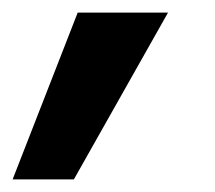

<svg xmlns="http://www.w3.org/2000/svg" viewBox="-59 -168 341 304"><path d="M-39 116 64 -148H207L58 116Z"/></svg>

Font: DM Sans 17pt Black
Style: Italic
Weight: 900
Italic angle: -10°
Version: Version 4.004;gftools[0.9.30]